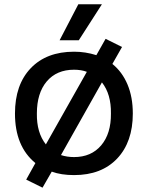

<svg xmlns="http://www.w3.org/2000/svg" viewBox="-20 -804 690 895"><path d="M257.8 -616.2 345.2 -784.2H455.1L347.2 -616.2ZM178.2 70.8 102.1 33.2 145 -43.9Q49.8 -121.6 49.8 -274.9Q49.8 -409.2 123.3 -486.1Q196.8 -563 325.2 -563Q378.4 -563 429.2 -546.9L472.2 -623L548.8 -585L503.9 -505.9Q549.8 -468.8 574.5 -409.9Q599.1 -351.1 599.1 -274.9Q599.1 -142.1 526.1 -64.9Q453.1 12.2 325.2 12.2Q265.1 12.2 221.2 -3.9ZM151.9 -274.9Q150.4 -186 193.8 -130.9L384.8 -469.2Q358.9 -479 325.2 -479Q244.1 -479 198 -424.6Q151.9 -370.1 151.9 -274.9ZM325.2 -71.8Q405.3 -71.8 451.7 -126.5Q498 -181.2 497.1 -274.9Q498.5 -365.2 455.1 -419.9L264.2 -81.1Q293 -71.8 325.2 -71.8Z"/></svg>

Font: Azeret Mono
Style: Regular
Weight: 400
Designer: Martin Vácha
Foundry: Displaay
Version: Version 1.002